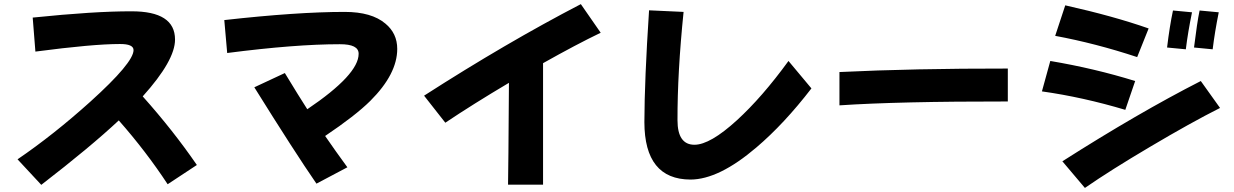

<svg xmlns="http://www.w3.org/2000/svg" viewBox="-20 -841 6040 940"><path d="M836.9 -647.5Q837.4 -545.4 678.7 -369.1Q828.6 -201.2 943.8 -33.2L800.8 61Q695.3 -99.6 561.5 -251.5Q423.3 -122.1 182.1 64L65.9 -61Q242.2 -181.2 422.4 -343.3Q633.8 -534.2 633.8 -595.7Q633.8 -626 566.4 -625.5Q435.1 -625.5 153.3 -588.4L140.1 -754.9Q443.4 -786.1 623.5 -785.6Q836.9 -786.1 836.9 -647.5Z M1680.7 -22 1529.3 58.1Q1422.9 -96.2 1225.1 -413.6L1374.5 -483.4Q1443.8 -369.1 1484.4 -306.2Q1736.3 -476.1 1735.8 -577.6Q1736.3 -625 1643.6 -624.5Q1424.8 -624.5 1092.3 -581.5L1078.1 -742.7Q1435.1 -782.7 1667.5 -782.7Q1799.3 -782.7 1866.7 -725.6Q1924.8 -677.7 1924.8 -601.6Q1924.8 -478.5 1793 -347.2Q1720.7 -275.4 1571.8 -175.3Q1621.1 -103.5 1680.7 -22Z M2638.7 63H2467.3Q2468.8 2.9 2471.7 -435.5Q2294.9 -330.6 2160.2 -240.2L2056.2 -372.6Q2458 -630.9 2823.7 -820.8L2920.9 -680.7Q2801.8 -623.5 2638.7 -531.7Z M3952.6 -408.2Q3818.8 -234.4 3683.1 -119.1Q3499.5 37.6 3360.8 38.1Q3135.3 37.6 3134.8 -243.2Q3135.3 -449.2 3157.7 -790.5L3326.7 -782.7Q3296.4 -486.3 3296.9 -252.4Q3296.9 -132.3 3379.9 -132.3Q3456.5 -132.3 3587.9 -252.4Q3711.4 -365.2 3840.3 -542.5Z M4914.1 -344.2Q4379.9 -344.7 4089.8 -325.2V-488.3Q4453.1 -505.9 4914.1 -505.4Z M5946.8 -780.8Q5927.2 -683.6 5917 -599.6L5825.7 -608.4Q5840.8 -731.4 5853 -789.6ZM5815.9 -780.8Q5795.9 -683.6 5785.6 -599.6L5693.8 -608.4Q5706.1 -710.9 5722.7 -789.6ZM5603.5 -701.7 5547.4 -561.5Q5343.3 -628.9 5146 -665.5L5195.3 -814.9Q5432.6 -761.7 5603.5 -701.7ZM5953.1 -312.5Q5810.5 -240.7 5610.4 -122.1Q5417 -7.8 5291.5 79.1L5181.2 -51.3Q5552.7 -288.1 5858.9 -444.3ZM5537.6 -444.3 5489.3 -303.2Q5282.2 -365.2 5081.1 -393.6L5122.1 -542.5Q5338.9 -505.9 5537.6 -444.3Z"/></svg>

Font: Droid Sans
Style: Regular
Weight: 400
Foundry: Ascender Corporation
Version: Version 1.00 build 114